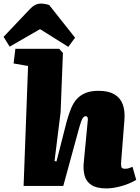

<svg xmlns="http://www.w3.org/2000/svg" viewBox="-75 -1040 782 1074"><path d="M687 -34Q671 -24 650 -15Q629 -6 606 0.5Q583 7 561 10.5Q539 14 520 14Q465 14 436 -5.5Q407 -25 398.5 -57Q390 -89 393 -125L415 -356Q418 -375 415 -382.5Q412 -390 404 -390Q397 -390 391 -383.5Q385 -377 379 -360.5Q373 -344 364 -311L279 0H57L82 -671L1 -685L11 -767H256L277 -744L264 -412L230 -139L241 -137L299 -364Q310 -403 323 -434.5Q336 -466 356 -487.5Q376 -509 405 -520.5Q434 -532 477 -532Q531 -532 564.5 -512.5Q598 -493 611.5 -456.5Q625 -420 621 -369L603 -140Q601 -120 603.5 -108Q606 -96 624 -96Q637 -96 646 -99Q655 -102 666 -107ZM345 -829 307 -778 149 -877 -21 -779 -55 -834 92 -989Q107 -1005 122 -1012.5Q137 -1020 153 -1020Q163 -1020 175.5 -1018Q188 -1016 200 -1012Z"/></svg>

Font: Literata 18pt Black
Style: Italic
Weight: 900
Italic angle: -2°
Designer: Latin by Veronika Burian and Jose Scaglione. Greek by Irene Vlachou. Cyrillic by Vera Evstafieva
Foundry: TypeTogether
Version: Version 3.103;gftools[0.9.29]